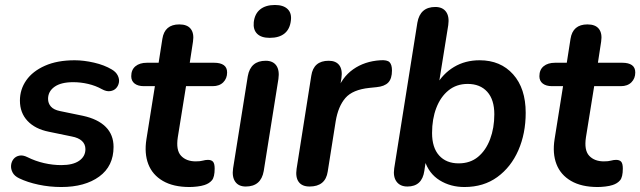

<svg xmlns="http://www.w3.org/2000/svg" viewBox="-20 -741 2571 771"><path d="M226 10Q179 10 134.5 0.5Q90 -9 57 -25Q38 -34 30.5 -48.5Q23 -63 24.5 -77.5Q26 -92 34.5 -102.5Q43 -113 57.5 -116Q72 -119 90 -110Q122 -94 157 -86Q192 -78 226 -78Q273 -78 298 -95.5Q323 -113 323 -142Q323 -162 309 -175Q295 -188 268 -193L176 -212Q121 -223 90.5 -255.5Q60 -288 60 -337Q60 -382 85.5 -418.5Q111 -455 160.5 -477Q210 -499 280 -499Q316 -499 357.5 -489.5Q399 -480 429 -462Q446 -452 453 -437.5Q460 -423 457.5 -409.5Q455 -396 446 -386.5Q437 -377 422 -375Q407 -373 389 -383Q364 -397 334 -404Q304 -411 274 -411Q225 -411 199 -392.5Q173 -374 173 -344Q173 -326 184.5 -313Q196 -300 221 -295L313 -276Q373 -263 404.5 -231.5Q436 -200 436 -151Q436 -74 378.5 -32Q321 10 226 10Z M741 10Q676 10 634 -14.5Q592 -39 575.5 -82Q559 -125 568 -182L602 -395H558Q534 -395 520.5 -405.5Q507 -416 507 -435Q507 -461 524 -475Q541 -489 570 -489H617L632 -585Q641 -643 700 -643Q732 -643 746 -625Q760 -607 755 -574L742 -489H840Q865 -489 878.5 -479.5Q892 -470 892 -450Q892 -426 876.5 -410.5Q861 -395 834 -395H727L694 -190Q686 -138 707 -115.5Q728 -93 766 -93Q784 -93 794.5 -96Q805 -99 815 -99Q829 -99 835.5 -91.5Q842 -84 842 -64Q842 -30 831 -17Q820 -4 801 2Q789 6 772 8Q755 10 741 10Z M967 8Q938 8 924.5 -11.5Q911 -31 916 -65L975 -435Q986 -497 1047 -497Q1076 -497 1089.5 -478Q1103 -459 1098 -424L1039 -54Q1028 8 967 8ZM1063 -589Q1029 -589 1012.5 -605.5Q996 -622 999 -652Q1003 -686 1025 -703.5Q1047 -721 1084 -721Q1118 -721 1135 -704.5Q1152 -688 1148 -658Q1144 -624 1122.5 -606.5Q1101 -589 1063 -589Z M1223 8Q1193 8 1179.5 -10.5Q1166 -29 1171 -63L1230 -437Q1239 -497 1300 -497Q1329 -497 1342.5 -479Q1356 -461 1351 -427L1342 -371H1332Q1352 -430 1398 -462.5Q1444 -495 1507 -499Q1535 -501 1544.5 -491Q1554 -481 1554 -458Q1554 -425 1539 -409.5Q1524 -394 1492 -391L1463 -388Q1396 -381 1367 -347.5Q1338 -314 1328 -254L1296 -52Q1287 8 1223 8Z M1845 10Q1789 10 1745.5 -17Q1702 -44 1685 -97L1694 -122L1684 -55Q1675 8 1616 8Q1587 8 1572.5 -11.5Q1558 -31 1563 -65L1656 -650Q1667 -713 1728 -713Q1757 -713 1771 -694Q1785 -675 1780 -640L1741 -397H1731Q1758 -445 1803 -472Q1848 -499 1906 -499Q1990 -499 2040.5 -442.5Q2091 -386 2091 -288Q2091 -205 2061.5 -137.5Q2032 -70 1977 -30Q1922 10 1845 10ZM1822 -85Q1868 -85 1899.5 -111Q1931 -137 1948 -182Q1965 -227 1965 -282Q1965 -341 1936.5 -372.5Q1908 -404 1858 -404Q1813 -404 1781 -378Q1749 -352 1732 -307.5Q1715 -263 1715 -207Q1715 -148 1743.5 -116.5Q1772 -85 1822 -85Z M2380 10Q2315 10 2273 -14.5Q2231 -39 2214.5 -82Q2198 -125 2207 -182L2241 -395H2197Q2173 -395 2159.5 -405.5Q2146 -416 2146 -435Q2146 -461 2163 -475Q2180 -489 2209 -489H2256L2271 -585Q2280 -643 2339 -643Q2371 -643 2385 -625Q2399 -607 2394 -574L2381 -489H2479Q2504 -489 2517.5 -479.5Q2531 -470 2531 -450Q2531 -426 2515.5 -410.5Q2500 -395 2473 -395H2366L2333 -190Q2325 -138 2346 -115.5Q2367 -93 2405 -93Q2423 -93 2433.5 -96Q2444 -99 2454 -99Q2468 -99 2474.5 -91.5Q2481 -84 2481 -64Q2481 -30 2470 -17Q2459 -4 2440 2Q2428 6 2411 8Q2394 10 2380 10Z"/></svg>

Font: Nunito Variable Extra Light
Style: Italic
Weight: 200
Italic angle: -9°
Designer: Vernon Adams
Foundry: Vernon Adams
Version: Version 3.602